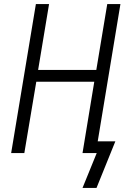

<svg xmlns="http://www.w3.org/2000/svg" viewBox="-20 -755 640 947"><path d="M456 172H387L457 0H387L445 -352H159L100 0H35L157 -735H222L168 -410H455L509 -735H574L462 -58H549Z"/></svg>

Font: Iosevka Curly LtExObl
Style: Regular
Weight: 300
Width: 7
Italic angle: -9°
Monospace: yes
Designer: Belleve Invis
Foundry: Belleve Invis
Version: Version 11.1.0; ttfautohint (v1.8.3)